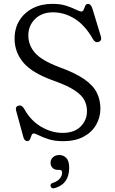

<svg xmlns="http://www.w3.org/2000/svg" viewBox="-20 -734 613 1020"><path d="M315 16Q271.5 16 239.2 5.8Q207 -4.5 186.8 -14.8Q166.5 -25 159.5 -25Q151 -25 147.5 -15Q144 -5 139.8 5.2Q135.5 15.5 125.5 15.5Q109 15.5 103.5 -8L65.5 -147Q60 -168.5 79.5 -173Q96 -177.5 108.5 -156Q142.5 -93.5 198.2 -60.8Q254 -28 312.5 -28Q374.5 -28 408 -61.5Q441.5 -95 442 -141.5Q442.5 -174 428.8 -201Q415 -228 377.5 -253.2Q340 -278.5 269 -304Q153 -344.5 105.2 -400.2Q57.5 -456 57.5 -528.5Q57.5 -584 83.2 -625.5Q109 -667 154.2 -690.2Q199.5 -713.5 258.5 -713.5Q302 -713.5 332.8 -703.2Q363.5 -693 383.2 -683Q403 -673 412.5 -673Q421 -673 424.8 -683Q428.5 -693 432.8 -703Q437 -713 447.5 -713Q463.5 -713 471.5 -686.5L515.5 -541.5Q523 -517.5 503 -511Q485 -506 474 -526Q431 -601 376.2 -634.8Q321.5 -668.5 261.5 -668.5Q202 -668.5 166.2 -633Q130.5 -597.5 130.5 -546Q130.5 -494 165.8 -453.5Q201 -413 293 -378Q377.5 -347.5 425.5 -314.8Q473.5 -282 493.5 -243.2Q513.5 -204.5 513.5 -156Q513 -109.5 490.2 -70.2Q467.5 -31 423.5 -7.5Q379.5 16 315 16ZM288 168.5Q269.5 168.5 259 157.8Q248.5 147 248.5 131Q248.5 112.5 261.8 101Q275 89.5 294.5 89.5Q317 89.5 332.2 105.2Q347.5 121 347.5 157Q347.5 243 272 265Q254 270.5 249 256Q245 242 262 237Q286.5 229 298.2 214.2Q310 199.5 310 182.5Q310 168.5 296.5 168.5Z"/></svg>

Font: Fraunces 9pt S100 Light
Style: Regular
Weight: 300
Version: Version 1.000; ttfautohint (v1.8.3)